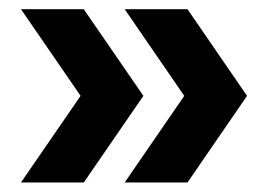

<svg xmlns="http://www.w3.org/2000/svg" viewBox="-20 -459 567 406"><path d="M157.2 -73.2H24.4L150.4 -256.3L24.4 -439.5H157.2L283.2 -256.3ZM376.5 -73.2H243.7L369.6 -256.3L243.7 -439.5H376.5L502.4 -256.3Z"/></svg>

Font: Voltera
Style: Bold
Weight: 700
Designer: Bernd Montag
Version: Version 1.301